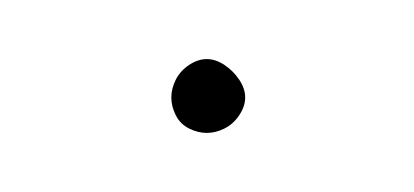

<svg xmlns="http://www.w3.org/2000/svg" viewBox="-20 -603 140 65"><path d="M38 -570Q38 -567 39.5 -564Q41 -561 44 -559.5Q47 -558 50 -558Q53 -558 56 -559.5Q59 -561 61 -564Q63 -567 63 -570Q63 -573 61 -576Q59 -579 56 -581Q53 -583 50 -583Q47 -583 44 -581Q41 -579 39.5 -576Q38 -573 38 -570Z"/></svg>

Font: Linefont Thin
Style: Regular
Weight: 100
Monospace: yes
Version: Version 3.002;gftools[0.9.33]